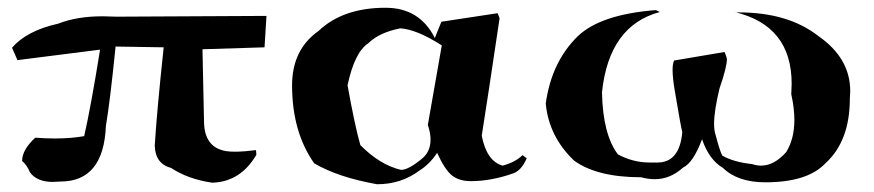

<svg xmlns="http://www.w3.org/2000/svg" viewBox="-20 -532 2254 495"><path d="M527 -61Q465 -70 421 -99Q380 -110 379 -157Q384 -241 402 -410L278 -412Q264 -273 253 -207Q247 -64 136 -64L116 -63Q75 -63 57 -88Q50 -106 37 -117Q37 -146 71 -177Q98 -175 122 -175Q163 -175 197 -181Q214 -255 238 -404L25 -377L11 -409Q49 -453 130 -471Q178 -490 245 -490L280 -489L667 -491L662 -410L502 -405L506 -218Q507 -141 582 -141H593Q607 -141 640 -145L641 -133Q600 -63 527 -61Z M952 -57Q851 -75 790 -111Q733 -192 733 -312Q733 -404 801 -452Q864 -512 974 -512Q1062 -512 1101 -434L1118 -476L1263 -498L1268 -485Q1238 -283 1222 -182Q1235 -116 1276 -105Q1309 -114 1327 -132L1338 -124Q1324 -92 1303 -85Q1246 -65 1194 -65Q1164 -65 1145.5 -79.5Q1127 -94 1107 -138Q1088 -109 1061 -92Q1014 -57 952 -57ZM1014 -94Q1033 -94 1068 -123Q1090 -141 1090 -172Q1090 -189 1083 -210L1119 -415Q1055 -456 1012 -459Q957 -448 929 -420Q894 -397 876 -312Q895 -207 909 -158Q959 -107 1014 -94Z M1953 -62Q1882 -62 1844 -99Q1808 -120 1790 -173Q1767 -112 1741 -100Q1708 -70 1668 -70Q1651 -70 1633 -75Q1519 -75 1460 -118Q1395 -180 1387 -265Q1402 -373 1470 -439Q1529 -495 1671 -506L1681 -501Q1550 -466 1532 -294Q1534 -186 1573 -134Q1612 -113 1655 -113H1675Q1732 -113 1739 -191Q1735 -207 1720 -296Q1714 -331 1714 -352Q1714 -368 1718 -376L1848 -398Q1854 -384 1854 -379Q1854 -359 1835 -304Q1821 -246 1821 -213Q1821 -195 1825 -184Q1835 -145 1842 -131Q1871 -114 1919 -109Q1931 -105 1942 -105Q1976 -105 2007 -140Q2028 -174 2028 -223Q2028 -253 2020 -289L2021 -316Q2021 -466 1874 -501L1877 -500H1885Q2012 -500 2090 -439Q2172 -382 2172 -297L2171 -278Q2171 -168 2108 -111Q2062 -62 1953 -62Z"/></svg>

Font: Xiangcui Kesong Xiangcui Kesong
Style: Regular
Weight: 400
Version: Version 1.501;March 28, 2024;FontCreator 14.0.0.2814 64-bit